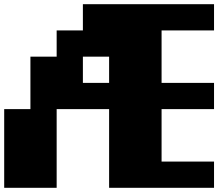

<svg xmlns="http://www.w3.org/2000/svg" viewBox="-20 -895 1040 915"><path d="M375 -875H1000V-750H750V-500H1000V-375H750V-125H1000V0H500V-375H250V0H0V-375H125V-625H250V-750H375ZM375 -625V-500H500V-625Z"/></svg>

Font: Dogica
Style: Bold
Weight: 700
Monospace: yes
Designer: Roberto Mocci
Version: Version 001.000